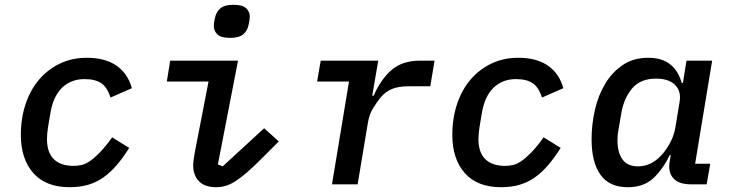

<svg xmlns="http://www.w3.org/2000/svg" viewBox="-20 -769 3040 801"><path d="M271 12Q171 12 119 -47Q67 -106 67 -206Q67 -276 87 -335.5Q107 -395 143.5 -437.5Q180 -480 230.5 -504Q281 -528 342 -528Q384 -528 416 -518.5Q448 -509 471 -491.5Q494 -474 508.5 -451Q523 -428 530 -401L441 -362Q428 -404 403 -421.5Q378 -439 332 -439Q277 -439 239.5 -403.5Q202 -368 190 -296L180 -236Q178 -222 177 -211Q176 -200 176 -189Q176 -133 204.5 -105Q233 -77 287 -77Q303 -77 319.5 -80.5Q336 -84 354.5 -96.5Q373 -109 396 -132.5Q419 -156 448 -196L519 -152Q494 -112 468 -81.5Q442 -51 413 -30Q384 -9 349 1.5Q314 12 271 12Z M940 -611Q902 -611 887 -625.5Q872 -640 872 -660Q872 -666 873 -674Q874 -682 876 -691Q881 -718 898.5 -733.5Q916 -749 954 -749Q992 -749 1007 -734.5Q1022 -720 1022 -700Q1022 -694 1021 -686Q1020 -678 1018 -669Q1013 -642 995.5 -626.5Q978 -611 940 -611ZM882 12Q834 12 810 -13Q786 -38 786 -78Q786 -91 788 -104Q790 -117 793 -135L850 -429H676L690 -516H973L889 -83L909 -75L1082 -234L1143 -179L1065 -101Q1034 -70 1009 -48.5Q984 -27 963 -13.5Q942 0 922.5 6Q903 12 882 12Z M1365 0 1436 -429H1303L1318 -516H1558L1533 -370H1539Q1568 -437 1613 -476.5Q1658 -516 1733 -516H1793L1775 -409H1685Q1642 -409 1614.5 -397.5Q1587 -386 1566 -360Q1556 -348 1538.5 -321Q1521 -294 1515 -258L1472 0Z M2071 12Q1971 12 1919 -47Q1867 -106 1867 -206Q1867 -276 1887 -335.5Q1907 -395 1943.5 -437.5Q1980 -480 2030.5 -504Q2081 -528 2142 -528Q2184 -528 2216 -518.5Q2248 -509 2271 -491.5Q2294 -474 2308.5 -451Q2323 -428 2330 -401L2241 -362Q2228 -404 2203 -421.5Q2178 -439 2132 -439Q2077 -439 2039.5 -403.5Q2002 -368 1990 -296L1980 -236Q1978 -222 1977 -211Q1976 -200 1976 -189Q1976 -133 2004.5 -105Q2033 -77 2087 -77Q2103 -77 2119.5 -80.5Q2136 -84 2154.5 -96.5Q2173 -109 2196 -132.5Q2219 -156 2248 -196L2319 -152Q2294 -112 2268 -81.5Q2242 -51 2213 -30Q2184 -9 2149 1.5Q2114 12 2071 12Z M2599 12Q2522 12 2485 -40Q2448 -92 2448 -188Q2448 -250 2462 -311Q2476 -372 2505 -420Q2534 -468 2578.5 -498Q2623 -528 2684 -528Q2741 -528 2775.5 -501Q2810 -474 2824 -423H2829L2844 -516H2951L2880 -86H2943L2928 0H2863Q2811 0 2788.5 -26Q2766 -52 2774 -96L2778 -122H2774Q2745 -62 2705 -25Q2665 12 2599 12ZM2642 -75Q2701 -75 2746 -129Q2762 -148 2777 -176Q2792 -204 2798 -240L2815 -343Q2823 -388 2796.5 -414.5Q2770 -441 2717 -441Q2652 -441 2617.5 -400.5Q2583 -360 2572 -297L2560 -226Q2558 -217 2557 -205.5Q2556 -194 2556 -183Q2556 -134 2576.5 -104.5Q2597 -75 2642 -75Z"/></svg>

Font: IBM Plex Mono Medm
Style: Italic
Weight: 500
Italic angle: -9°
Monospace: yes
Designer: Mike Abbink, Paul van der Laan, Pieter van Rosmalen
Foundry: Bold Monday
Version: Version 2.3